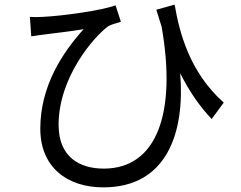

<svg xmlns="http://www.w3.org/2000/svg" viewBox="-20 -759 1040 829"><path d="M109 -686 115 -602C135 -605 152 -608 171 -610C207 -615 290 -624 341 -633C252 -534 154 -390 154 -203C154 -38 269 50 426 50C703 50 779 -190 758 -443C796 -367 840 -302 894 -245L946 -316C798 -448 755 -618 734 -739L655 -717L678 -643C743 -272 658 -31 428 -31C326 -31 233 -79 233 -220C233 -425 385 -601 449 -647C463 -654 489 -661 502 -665L479 -736C420 -714 251 -690 162 -686C144 -685 123 -685 109 -686Z"/></svg>

Font: Source Han Sans KR
Style: Regular
Weight: 400
Designer: Ryoko NISHIZUKA 西塚涼子 (kana, bopomofo & ideographs); Paul D. Hunt (Latin, Greek & Cyrillic); Sandoll Communications 산돌커뮤니
Foundry: Adobe
Version: Version 2.004;hotconv 1.0.118;makeotfexe 2.5.65603